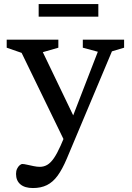

<svg xmlns="http://www.w3.org/2000/svg" viewBox="-20 -686 650 946"><path d="M363.5 -70 299 12 86.5 -425.5 13 -451V-490.5H267.5V-451L191 -429ZM142.5 240.5Q102 240.5 80.5 222.2Q59 204 59 171Q59 156.5 64 145.8Q69 135 76.5 128.5Q84 122 90.5 122Q98 122 113.2 125.5Q128.5 129 145.8 132.5Q163 136 176 136Q196.5 136 213.2 126Q230 116 245.8 93Q261.5 70 278.5 32L308 -37L320.5 -65.5L462 -431L388 -451V-490.5H591.5V-451L531.5 -433L309 96Q287 148 263.8 179.8Q240.5 211.5 211.2 226Q182 240.5 142.5 240.5ZM170.5 -604V-666H464.5V-604Z"/></svg>

Font: Newsreader 9pt
Style: Regular
Weight: 400
Designer: Hugues Gentile
Foundry: Production Type
Version: Version 1.003